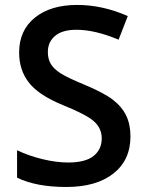

<svg xmlns="http://www.w3.org/2000/svg" viewBox="-20 -744 590 774"><path d="M505.9 -193.8Q505.9 -98.6 437 -44.4Q368.2 9.8 247.1 9.8Q126 9.8 48.8 -27.8V-138.2Q97.7 -115.2 152.6 -102.1Q207.5 -88.9 254.9 -88.9Q324.2 -88.9 357.2 -115.2Q390.1 -141.6 390.1 -186Q390.1 -226.1 359.9 -253.9Q329.6 -281.7 234.9 -319.8Q137.2 -359.4 97.2 -410.2Q57.1 -460.9 57.1 -532.2Q57.1 -621.6 120.6 -672.9Q184.1 -724.1 291 -724.1Q393.6 -724.1 495.1 -679.2L458 -584Q362.8 -624 288.1 -624Q231.4 -624 202.1 -599.4Q172.9 -574.7 172.9 -534.2Q172.9 -506.3 184.6 -486.6Q196.3 -466.8 223.1 -449.2Q250 -431.6 319.8 -402.8Q398.4 -370.1 435.1 -341.8Q471.7 -313.5 488.8 -277.8Q505.9 -242.2 505.9 -193.8Z"/></svg>

Font: f3_56222          
Style: Regular
Weight: 600
Foundry: Ascender Corporation
Version: Version 1.10